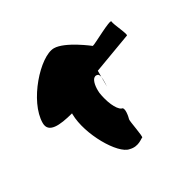

<svg xmlns="http://www.w3.org/2000/svg" viewBox="-100 -816 623 616"><g transform="rotate(-30 211.5 -508.0)"><path d="M17 -520C17 -482 61 -486 114 -500V-496C115 -421 177 -314 217 -308C247 -300 266 -320 270 -320C275 -320 261 -386 263 -392C265 -398 273 -434 259 -434C243 -442 228 -478 223 -513C221 -536 225 -555 233 -563L238 -566C240 -567 243 -567 246 -566C250 -566 252 -561 254 -555V-577L391 -628C398 -628 371 -681 371 -692C371 -702 287 -654 280 -654C280 -654 209 -710 168 -710C116 -710 17 -600 17 -520ZM254 -518C254 -518 256 -541 254 -555Z"/></g></svg>

Font: Ampere
Style: SCUltCnd
Weight: 400
Version: Version 1